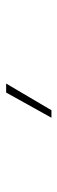

<svg xmlns="http://www.w3.org/2000/svg" viewBox="204 -978 191 640"><g transform="rotate(-90 300.0 -658.5)"><path d="M311 -734H341L252 -583H227Z"/></g></svg>

Font: Prodigy Sans ExtraLight
Style: Regular
Weight: 200
Designer: Wei Huang
Foundry: Wei Huang
Version: Version 1.003; ttfautohint (v1.8.3)